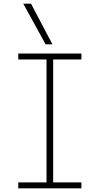

<svg xmlns="http://www.w3.org/2000/svg" viewBox="-20 -1020 540 1040"><path d="M79 0V-32H232V-698H79V-730H421V-698H268V-32H421V0ZM227 -780 106 -1000H148L264 -780Z"/></svg>

Font: M PLUS Code Latin ExtraLight
Style: Regular
Weight: 250
Designer: Coji Morishita
Foundry: UNDERFOREST DESIGN
Version: Version 1.002; ttfautohint (v1.8.3)